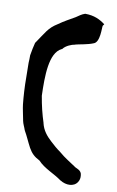

<svg xmlns="http://www.w3.org/2000/svg" viewBox="-92 -808 563 923"><g transform="rotate(10 190.0 -346.5)"><path d="M20 -479 21 -410C21 -361 24 -316 28 -277C30 -258 38 -224 42 -202V-201C46 -182 53 -172 58 -156L59 -155V-154C72 -132 83 -105 98 -77C112 -52 127 -38 153 -25C184 9 235 26 269 52H270C298 70 337 71 354 44C360 35 363 23 361 10C360 -13 335 -19 330 -22C298 -44 271 -59 246 -81H245V-82C226 -95 209 -110 193 -125C169 -147 149 -171 141 -205V-206C128 -246 118 -286 110 -334C107 -430 107 -543 165 -571L168 -572L169 -574C182 -590 209 -601 224 -603H225L226 -604C240 -608 285 -614 311 -625C343 -634 337 -708 340 -716L346 -724C321 -743 292 -758 247 -758C229 -752 219 -743 205 -734C179 -719 151 -704 126 -686C82 -659 73 -634 36 -581L35 -580L34 -578C29 -559 25 -539 21 -515V-513C21 -502 21 -491 20 -479Z"/></g></svg>

Font: Vapor
Style: Bd
Weight: 700
Foundry: Cannot Into Space Fonts
Version: Version 0.179